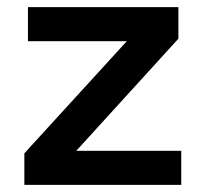

<svg xmlns="http://www.w3.org/2000/svg" viewBox="-20 -516 568 536"><path d="M58 -496V-401H334L48 -88V0H486V-95H193L478 -408V-496Z"/></svg>

Font: Space Text SemiBold
Style: Regular
Weight: 600
Designer: Florian Karsten (Space Text), Colophon Foundry (Space Mono)
Foundry: Florian Karsten
Version: Version 1.003;PS 001.003;hotconv 1.0.88;makeotf.lib2.5.64775